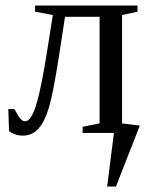

<svg xmlns="http://www.w3.org/2000/svg" viewBox="-20 -479 539 692"><path d="M397.9 193.4H366.2L390.6 0H277.8V-22L338.9 -34.2V-418.5H214.4L193.4 -282.2Q171.4 -140.6 156 -90.1Q140.6 -39.6 118.2 -14.9Q95.7 9.8 62.5 9.8Q46.4 9.8 33 4.6Q19.5 -0.5 12.7 -6.3L9.8 -85.9H31.7L46.9 -60.1Q49.8 -54.7 56.4 -48.3Q63 -42 70.8 -42Q92.3 -42 110.6 -101.6Q128.9 -161.1 149.9 -295.4L170.4 -424.8L106.4 -437V-459H475.6V-437L419.9 -424.8V-34.2L483.9 -26.4Z"/></svg>

Font: Tinos
Style: Regular
Weight: 400
Designer: Steve Matteson
Foundry: Monotype Imaging Inc.
Version: Version 1.23